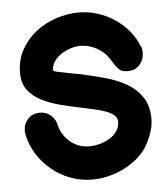

<svg xmlns="http://www.w3.org/2000/svg" viewBox="-46 -606 573 655"><g transform="rotate(-5 241.0 -278.0)"><path d="M449 -430Q452 -425 452.5 -418.5Q453 -412 453 -407Q453 -385 438 -367.5Q423 -350 397 -350Q376 -350 366.5 -360Q357 -370 347 -386L348 -385Q343 -392 338 -400Q333 -408 327 -414Q310 -431 288 -440.5Q266 -450 244 -450Q226 -450 208 -444Q190 -438 175.5 -428Q161 -418 152 -404.5Q143 -391 143 -376Q143 -371 161 -368L206 -359Q214 -357 222 -356Q230 -355 238 -353Q279 -344 319 -333Q359 -322 391 -303.5Q423 -285 443 -255.5Q463 -226 463 -181Q463 -152 450.5 -122.5Q438 -93 428 -79Q413 -59 392.5 -43Q372 -27 347.5 -15.5Q323 -4 296.5 2Q270 8 245 8Q205 8 169.5 -5.5Q134 -19 105.5 -42.5Q77 -66 57 -98Q37 -130 30 -167L31 -166Q29 -171 29 -174V-178Q29 -201 44.5 -218Q60 -235 86 -235Q106 -235 121.5 -222.5Q137 -210 142 -190Q150 -154 178 -130Q206 -106 244 -106Q263 -106 282 -111.5Q301 -117 316 -126.5Q331 -136 340 -150Q349 -164 349 -181Q349 -194 339 -203Q329 -212 312 -218.5Q295 -225 272 -230L226 -240Q191 -247 156.5 -256Q122 -265 93.5 -279.5Q65 -294 47.5 -317Q30 -340 30 -376Q30 -419 49 -454Q68 -489 99 -513.5Q130 -538 169 -551Q208 -564 247 -564Q280 -564 311.5 -554Q343 -544 370 -526Q397 -508 417.5 -483Q438 -458 449 -429Z"/></g></svg>

Font: VDS
Style: Bold
Weight: 700
Designer: artmaker
Foundry: artmaker
Version: Version 1.000 2009 initial release